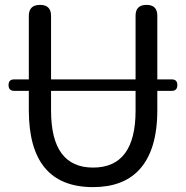

<svg xmlns="http://www.w3.org/2000/svg" viewBox="-20 -753 761 786"><path d="M361 13Q98 13 98 -302V-381H38Q15 -381 15 -405Q15 -428 38 -428H98V-688Q98 -733 144 -733Q189 -733 189 -688V-428H362H535V-689Q535 -733 580 -733Q624 -733 624 -689V-428H683Q706 -428 706 -405Q706 -381 683 -381H624V-302Q624 -136 548 -56Q482 13 361 13ZM361 -67Q535 -67 535 -300V-381H362H189V-300Q189 -67 361 -67Z"/></svg>

Font: GenSenRounded TW R
Style: Regular
Weight: 400
Version: Version 1.501;PS 1;hotconv 16.6.51;makeotf.lib2.5.65220